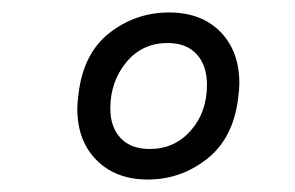

<svg xmlns="http://www.w3.org/2000/svg" viewBox="-20 -684 474 308"><path d="M104 -510Q104 -518 106 -534Q114 -599 156 -631.5Q198 -664 251 -664Q303 -664 333.5 -633Q364 -602 364 -550Q364 -542 362 -526Q354 -462 312 -429Q270 -396 217 -396Q166 -396 135 -427Q104 -458 104 -510ZM312 -548Q312 -579 295.5 -597Q279 -615 249 -615Q208 -615 182.5 -584Q157 -553 157 -510Q157 -480 173.5 -462.5Q190 -445 220 -445Q260 -445 286 -474.5Q312 -504 312 -548Z"/></svg>

Font: Bellota
Style: Italic
Weight: 400
Italic angle: -7.5°
Designer: Kemie Guaida
Foundry: Kemie Guaida
Version: Version 4.001